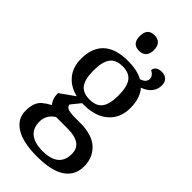

<svg xmlns="http://www.w3.org/2000/svg" viewBox="-275 -730 1009 1009"><g transform="rotate(45 229.5 -225.0)"><path d="M22 93Q22 58 30 37Q38 16 54 2Q70 -12 99 -28Q77 -53 77 -95L159 -153Q100 -167 67.5 -207.5Q35 -248 35 -308Q35 -390 81 -432.5Q127 -475 218 -475Q287 -475 330 -451Q366 -462 366 -490Q366 -500 358.5 -510Q351 -520 338 -526Q338 -541 350.5 -550.5Q363 -560 385 -560Q408 -560 421.5 -546.5Q435 -533 435 -510Q435 -480 417 -457.5Q399 -435 365 -423Q402 -382 402 -308Q402 -234 352.5 -190.5Q303 -147 218 -147H204L162 -95Q164 -80 177.5 -74Q191 -68 226 -67H268Q360 -67 403.5 -25.5Q447 16 447 80Q447 147 394.5 183Q342 219 235 219Q129 219 75.5 185Q22 151 22 93ZM311 -311Q311 -376 289 -405.5Q267 -435 218 -435Q169 -435 147 -405.5Q125 -376 125 -311Q125 -246 147 -217Q169 -188 218 -188Q267 -188 289 -217Q311 -246 311 -311ZM355 80Q355 39 326.5 20Q298 1 244 1H159Q114 30 114 80Q114 129 145 153.5Q176 178 235 178Q355 178 355 80ZM169 -611Q169 -669 221 -669Q247 -669 260.5 -654Q274 -639 274 -611Q274 -583 260.5 -568Q247 -553 221 -553Q169 -553 169 -611Z"/></g></svg>

Font: Caladea
Style: Regular
Weight: 400
Designer: Carolina Giovagnoli and Andres Torresi
Foundry: Carolina Giovagnoli & Andres Torresi
Version: Version 1.001